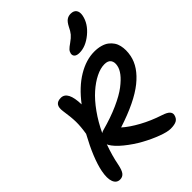

<svg xmlns="http://www.w3.org/2000/svg" viewBox="-282 -1131 1276 1276"><g transform="rotate(-45 356.0 -493.0)"><path d="M481.9 -772.9Q457 -772.9 445.6 -783.2Q434.1 -793.5 437 -811Q440.4 -826.2 450.4 -836.9Q460.4 -847.7 483.9 -863.8Q511.7 -883.3 526.1 -900.4Q540.5 -917.5 554.2 -946.8Q569.3 -976.1 585.4 -987.5Q601.6 -999 623 -999Q652.3 -999 664.6 -981.2Q676.8 -963.4 670.9 -933.1Q658.2 -870.1 599.4 -821.5Q540.5 -772.9 481.9 -772.9ZM77.1 13.2Q44.4 13.2 31.7 -20Q19 -53.2 30.8 -113.8Q50.8 -213.4 131.8 -361.8Q141.6 -421.9 140.9 -466.3Q140.1 -510.7 129.9 -577.1Q124.5 -613.8 137.2 -631.8Q149.9 -649.9 182.1 -649.9Q246.1 -649.9 249 -521Q320.3 -614.7 399.9 -662.4Q479.5 -710 556.2 -710Q589.4 -710 616.2 -702.4Q643.1 -694.8 660.6 -681.4Q678.2 -668 690.2 -650.1Q702.1 -632.3 707 -610.8Q711.9 -589.4 711.9 -566.4Q711.9 -543.5 707 -519Q689.9 -432.1 599.1 -359.1Q508.3 -286.1 326.2 -227.1Q367.7 -189.9 433.1 -154.1Q498.5 -118.2 576.2 -92.8Q612.3 -81.1 625.5 -67.1Q638.7 -53.2 634.8 -35.2Q628.9 -9.3 609.9 1.5Q590.8 12.2 553.2 12.2Q522.9 12.2 469 -8.1Q415 -28.3 359.6 -58.8Q304.2 -89.4 254.2 -129.9Q204.1 -170.4 183.1 -207L180.2 -215.8Q150.9 -134.8 138.2 -66.9Q128.9 -21 114.7 -3.9Q100.6 13.2 77.1 13.2ZM544.9 -603Q507.3 -603 463.4 -581.3Q419.4 -559.6 375 -520.3Q330.6 -481 287.6 -420.9Q244.6 -360.8 210.9 -289.1Q217.3 -294.4 230 -297.9Q323.7 -323.2 395.5 -355.5Q467.3 -387.7 508.5 -419.4Q549.8 -451.2 571.5 -479.7Q593.3 -508.3 598.1 -534.2Q604.5 -564.5 591.6 -583.7Q578.6 -603 544.9 -603Z"/></g></svg>

Font: Shantell Sans Normal
Style: Italic
Weight: 500
Italic angle: -11.31°
Designer: Stephen Nixon, Anya Danilova, Shantell Martin
Foundry: Arrow Type
Version: Version 1.006;[559af2be0]